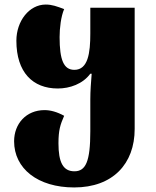

<svg xmlns="http://www.w3.org/2000/svg" viewBox="-20 -570 687 844"><path d="M306 254C476 254 572 150 572 -3V-536H377V-422C377 -337 367 -263 307 -263C260 -263 242 -306 242 -407C242 -446 248 -498 262 -530C230 -542 209 -550 181 -550C108 -550 52 -477 52 -391C52 -252 124 -181 234 -181C287 -181 344 -201 377 -246H383C380 -208 377 -171 377 -133V7C377 140 357 183 307 183C257 183 237 143 237 60C237 2 245 -22 262 -61C231 -78 202 -86 176 -86C95 -86 42 -26 42 51C42 171 146 254 306 254Z"/></svg>

Font: Noto Serif Georgian Black
Style: Regular
Weight: 900
Designer: Monotype Design Team, Akaki Razmadze
Foundry: Google LLC
Version: Version 2.003